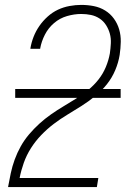

<svg xmlns="http://www.w3.org/2000/svg" viewBox="-20 -763 540 783"><path d="M13 0V-1Q18 -29 24 -57Q30 -85 40 -112.5Q50 -140 64.5 -166Q79 -192 98.5 -215Q118 -238 140.5 -258.5Q163 -279 188 -296.5Q213 -314 239 -329.5Q265 -345 290.5 -361Q316 -377 339.5 -396Q363 -415 381.5 -438.5Q400 -462 411.5 -489.5Q423 -517 428 -545Q431 -566 432 -586.5Q433 -607 428 -625.5Q423 -644 412.5 -660.5Q402 -677 386 -687.5Q370 -698 351 -702Q332 -706 311 -706Q283 -706 253.5 -697.5Q224 -689 200.5 -669Q177 -649 163 -621.5Q149 -594 144 -566V-564H104V-566Q108 -590 117 -613Q126 -636 140.5 -657Q155 -678 174.5 -695.5Q194 -713 216.5 -723.5Q239 -734 263.5 -738.5Q288 -743 311 -743Q338 -743 363 -738Q388 -733 409 -720Q430 -707 444.5 -687Q459 -667 466 -643Q473 -619 472.5 -592.5Q472 -566 468 -539Q463 -508 450 -477Q437 -446 416 -419.5Q395 -393 368 -371Q341 -349 312.5 -331Q284 -313 255 -295.5Q226 -278 199 -257.5Q172 -237 148 -212Q124 -187 106 -158.5Q88 -130 77 -99Q66 -68 60 -37H381L375 0ZM42 -364V-400H472V-364Z"/></svg>

Font: Iosevka Curly Extralight
Style: Italic
Weight: 200
Italic angle: -9°
Monospace: yes
Designer: Belleve Invis
Foundry: Belleve Invis
Version: Version 22.1.2; ttfautohint (v1.8.4)